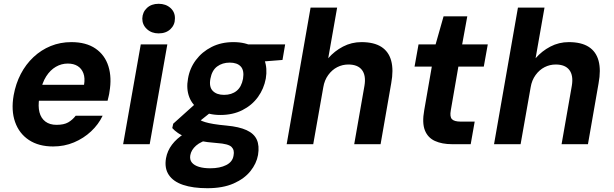

<svg xmlns="http://www.w3.org/2000/svg" viewBox="-20 -760 3236 1012"><path d="M260 12Q184 12 132.5 -22Q81 -56 59.5 -117Q38 -178 52 -258Q63 -319 89.5 -370Q116 -421 156.5 -459Q197 -497 247.5 -517.5Q298 -538 356 -538Q434 -538 483.5 -504Q533 -470 551.5 -410.5Q570 -351 557 -276Q556 -266 553 -254Q550 -242 547 -229H146L161 -313H423Q429 -349 419.5 -374Q410 -399 389 -412Q368 -425 337 -425Q304 -425 274.5 -408Q245 -391 223.5 -357.5Q202 -324 192 -272L187 -243Q180 -200 188 -168.5Q196 -137 219 -119.5Q242 -102 278 -102Q317 -102 339.5 -115Q362 -128 379 -150H521Q499 -104 460 -67.5Q421 -31 370 -9.5Q319 12 260 12Z M629 0 722 -526H862L769 0ZM816 -584Q779 -584 754.5 -606.5Q730 -629 730 -662Q731 -696 754.5 -718Q778 -740 816 -740Q854 -740 878.5 -718Q903 -696 902 -662Q902 -629 878.5 -606.5Q855 -584 816 -584Z M1073 232Q997 232 945 214.5Q893 197 869.5 161.5Q846 126 855 74Q862 35 886.5 2.5Q911 -30 951.5 -55.5Q992 -81 1047 -99L1092 -29Q1039 -15 1013.5 7.5Q988 30 983 58Q979 82 991.5 97Q1004 112 1029 119.5Q1054 127 1088 127Q1139 127 1172.5 110Q1206 93 1211 60Q1217 31 1200.5 14.5Q1184 -2 1124 -6Q1072 -10 1032.5 -17.5Q993 -25 965 -35.5Q937 -46 918 -59Q899 -72 888 -85L893 -108L1021 -223L1121 -192L963 -66L1017 -139Q1026 -132 1036 -126.5Q1046 -121 1062.5 -116Q1079 -111 1105.5 -106.5Q1132 -102 1175 -98Q1240 -92 1279.5 -74Q1319 -56 1333.5 -24Q1348 8 1340 57Q1332 102 1300 142Q1268 182 1211.5 207Q1155 232 1073 232ZM1142 -154Q1078 -154 1036 -179.5Q994 -205 977.5 -248.5Q961 -292 971 -346Q980 -400 1012.5 -443.5Q1045 -487 1095.5 -512.5Q1146 -538 1210 -538Q1275 -538 1316.5 -512.5Q1358 -487 1374 -443.5Q1390 -400 1381 -346Q1371 -292 1339.5 -248.5Q1308 -205 1257.5 -179.5Q1207 -154 1142 -154ZM1161 -260Q1201 -260 1227 -281Q1253 -302 1261 -345Q1268 -389 1249 -409.5Q1230 -430 1191 -430Q1152 -430 1124.5 -409.5Q1097 -389 1089 -345Q1081 -302 1101.5 -281Q1122 -260 1161 -260ZM1279 -429 1275 -526H1483L1469 -444Z M1491 0 1617 -720H1757L1710 -453Q1743 -491 1788 -514.5Q1833 -538 1885 -538Q1951 -538 1990 -513Q2029 -488 2042 -439.5Q2055 -391 2042 -321L1986 0H1847L1901 -308Q1910 -362 1888 -391Q1866 -420 1816 -420Q1785 -420 1757.5 -406Q1730 -392 1710 -364.5Q1690 -337 1684 -300L1631 0Z M2363 0Q2310 0 2272.5 -17Q2235 -34 2219.5 -73Q2204 -112 2216 -179L2256 -409H2165L2186 -526H2276L2318 -674H2443L2416 -526H2551L2530 -409H2396L2356 -178Q2350 -145 2362 -132Q2374 -119 2409 -119H2482L2461 0Z M2584 0 2710 -720H2850L2803 -453Q2836 -491 2881 -514.5Q2926 -538 2978 -538Q3044 -538 3083 -513Q3122 -488 3135 -439.5Q3148 -391 3135 -321L3079 0H2940L2994 -308Q3003 -362 2981 -391Q2959 -420 2909 -420Q2878 -420 2850.5 -406Q2823 -392 2803 -364.5Q2783 -337 2777 -300L2724 0Z"/></svg>

Font: DM Sans 9pt ExtraBold
Style: Italic
Weight: 800
Italic angle: -10°
Version: Version 4.004;gftools[0.9.30]